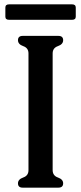

<svg xmlns="http://www.w3.org/2000/svg" viewBox="-20 -862 377 892"><path d="M224.6 -613.8V-71.8Q224.6 -45.9 249 -37.4Q273.4 -28.8 273.4 -10.3Q273.4 9.8 251 9.8H85.4Q63.5 9.8 63.5 -10.3Q63.5 -28.8 87.9 -37.4Q112.3 -45.9 112.3 -71.3V-613.8Q112.3 -639.2 87.9 -647.7Q63.5 -656.2 63.5 -675.3Q63.5 -695.3 85.9 -695.3H251Q273.4 -695.3 273.4 -675.3Q273.4 -656.2 249 -647.7Q224.6 -639.2 224.6 -613.8ZM22 -841.8H314.9Q332 -841.8 332 -826.7V-784.7Q332 -770 314.9 -770H22Q4.9 -770 4.9 -784.7V-826.7Q4.9 -841.8 22 -841.8Z"/></svg>

Font: Caudex
Style: Bold
Weight: 700
Version: Version 1.01